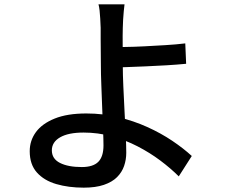

<svg xmlns="http://www.w3.org/2000/svg" viewBox="-20 -813 1040 885"><path d="M554 -793Q552 -780 550.5 -761.5Q549 -743 547.5 -722.5Q546 -702 546 -685Q545 -651 545.5 -605Q546 -559 546 -511Q546 -470 548.5 -414.5Q551 -359 554 -300.5Q557 -242 559.5 -191.5Q562 -141 562 -109Q562 -77 552 -48Q542 -19 519.5 3.5Q497 26 459 39Q421 52 366 52Q296 52 239.5 35.5Q183 19 150 -18Q117 -55 117 -116Q117 -165 145.5 -204Q174 -243 232 -266.5Q290 -290 378 -290Q454 -290 525 -273Q596 -256 659 -227.5Q722 -199 774 -164Q826 -129 864 -94L804 0Q767 -37 719 -73Q671 -109 614 -138.5Q557 -168 494 -185Q431 -202 365 -202Q295 -202 257 -180Q219 -158 219 -120Q219 -81 256.5 -62Q294 -43 357 -43Q409 -43 433 -67Q457 -91 457 -143Q457 -169 455 -215.5Q453 -262 451 -316.5Q449 -371 447 -422.5Q445 -474 445 -511Q445 -541 444.5 -573Q444 -605 444 -634.5Q444 -664 444 -685Q443 -707 442 -727.5Q441 -748 439 -765Q437 -782 434 -793ZM491 -596Q515 -596 556 -596.5Q597 -597 645.5 -599.5Q694 -602 743.5 -605Q793 -608 834 -613L838 -519Q797 -515 747 -512Q697 -509 648.5 -507Q600 -505 558.5 -503.5Q517 -502 492 -502Z"/></svg>

Font: Noto Sans KR Medium
Style: Regular
Weight: 500
Designer: Ryoko NISHIZUKA  (kana, bopomofo & ideographs); Paul D. Hunt (Latin, Greek & Cyrillic); Sandoll Communications , Soo-you
Foundry: Adobe
Version: Version 2.004-H2;hotconv 1.0.118;makeotfexe 2.5.65603